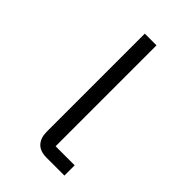

<svg xmlns="http://www.w3.org/2000/svg" viewBox="-174 -602 662 662"><g transform="rotate(45 157.0 -271.0)"><path d="M187 0Q155 0 139.5 -17Q124 -34 124 -63V-542H181V-50H274V0Z"/></g></svg>

Font: IBM Plex Sans Thai Light
Style: Regular
Weight: 300
Designer: Mike Abbink, Paul van der Laan, Pieter van Rosmalen, Ben Mitchell, Mark Frömberg
Foundry: Bold Monday
Version: Version 1.2